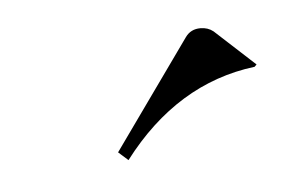

<svg xmlns="http://www.w3.org/2000/svg" viewBox="-26 -547 267 178"><g transform="rotate(-5 107.0 -458.0)"><path d="M79 -408 151 -509Q156 -516 165 -516Q172 -516 177 -512L214 -478L212 -476Q139 -467 88 -400Z"/></g></svg>

Font: Kleymissky
Style: Regular
Weight: 500
Italic angle: -8°
Designer: gluk
Foundry: gluk
Version: Version 0.283